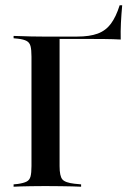

<svg xmlns="http://www.w3.org/2000/svg" viewBox="-20 -707 513 727"><path d="M99.2 -201.6V-492.7Q99.2 -518.5 95.6 -532.3Q91.9 -546 80.6 -552Q69.4 -558.1 47.6 -560.5L31.5 -562.1V-571Q43.5 -571 60.1 -570.2Q76.6 -569.4 98 -569Q119.4 -568.5 142.7 -568.5H153.2H271.8Q319.4 -568.5 350 -579.8Q380.6 -591.1 400 -617.3Q419.4 -643.5 433.1 -687.1H442.7Q439.5 -652.4 437.9 -620.2Q436.3 -587.9 437.1 -557.3Q410.5 -558.9 372.6 -559.3Q334.7 -559.7 278.2 -559.7H205.6V-201.6ZM142.7 -2.4Q119.4 -2.4 98 -2Q76.6 -1.6 60.1 -1.2Q43.5 -0.8 31.5 0V-8.9L47.6 -10.5Q69.4 -13.7 80.6 -19.4Q91.9 -25 95.6 -38.7Q99.2 -52.4 99.2 -78.2V-201.6H205.6V-78.2Q205.6 -40.3 216.1 -27.8Q226.6 -15.3 262.1 -11.3L287.1 -8.9V0Q274.2 -0.8 254.4 -1.2Q234.7 -1.6 210.5 -2Q186.3 -2.4 160.5 -2.4H153.2Z"/></svg>

Font: Playfair 144pt SemiCondensed SemiBold
Style: Regular
Weight: 600
Width: 4
Designer: Claus Eggers Sørensen
Foundry: Claus Eggers Sørensen
Version: Version 2.203